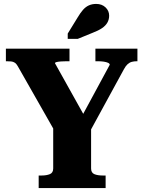

<svg xmlns="http://www.w3.org/2000/svg" viewBox="-20 -958 730 978"><path d="M251 -326 265 -279 71 -620Q64 -633 55.5 -638.5Q47 -644 37.5 -645Q28 -646 15 -646H10V-710H334V-646H318Q304 -646 290.5 -645Q277 -644 268.5 -642Q260 -640 260 -636L423 -344L380 -334L539 -628Q539 -634 530.5 -638Q522 -642 508.5 -644Q495 -646 479 -646H466V-710H680V-646H676Q663 -646 651.5 -643Q640 -640 630 -631Q620 -622 611 -605L432 -277L444 -326V-100Q444 -78 460.5 -71Q477 -64 503 -64H518V0H177V-64H192Q217 -64 234 -71Q251 -78 251 -100ZM376 -870 325 -787V-760H376L452 -791Q481 -802 499.5 -814.5Q518 -827 527 -843Q536 -859 536 -878Q536 -903 517.5 -920.5Q499 -938 470 -938Q449 -938 432.5 -930.5Q416 -923 402.5 -907.5Q389 -892 376 -870Z"/></svg>

Font: Roboto Serif 36pt
Style: Bold
Weight: 700
Version: Version 1.008